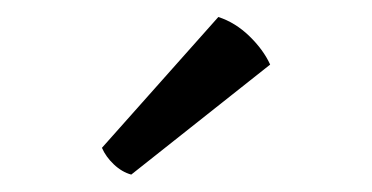

<svg xmlns="http://www.w3.org/2000/svg" viewBox="-20 -742 438 226"><path d="M237 -722Q257 -715.5 273.5 -699.5Q290 -683.5 298 -666L134.5 -536.5Q123.5 -539.5 114 -548.5Q104.5 -557.5 100 -568Z"/></svg>

Font: Signika SC Light
Style: Regular
Weight: 300
Designer: Anna Giedryś
Foundry: Anna Giedryś
Version: Version 2.000; ttfautohint (v1.8.3) -l 8 -r 50 -G 200 -x 9 -